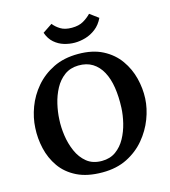

<svg xmlns="http://www.w3.org/2000/svg" viewBox="-134 -1041 1031 1164"><g transform="rotate(-15 381.0 -459.0)"><path d="M406 -716Q497 -716 560.5 -683Q624 -650 662.5 -595.5Q701 -541 717 -477Q733 -413 730 -350Q727 -288 702.5 -224Q678 -160 632.5 -105.5Q587 -51 520.5 -17.5Q454 16 365 16Q270 16 205.5 -16Q141 -48 103.5 -101.5Q66 -155 51 -220Q36 -285 40 -350Q43 -413 67 -477.5Q91 -542 137 -596Q183 -650 250 -683Q317 -716 406 -716ZM389 -648Q338 -647 301.5 -620Q265 -593 242 -550Q219 -507 207.5 -457.5Q196 -408 194 -362Q191 -315 198.5 -261.5Q206 -208 227 -160Q248 -112 285 -82Q322 -52 379 -52Q431 -52 467.5 -78.5Q504 -105 527 -147Q550 -189 562 -238Q574 -287 576 -333Q579 -402 570 -460Q561 -518 538 -560.5Q515 -603 478 -626Q441 -649 389 -648ZM406 -787Q373 -787 339.5 -797Q306 -807 279 -830.5Q252 -854 238 -894L298 -934Q315 -912 342 -895.5Q369 -879 412 -879Q456 -879 484.5 -895.5Q513 -912 534 -934L588 -894Q569 -854 538.5 -830.5Q508 -807 473.5 -797Q439 -787 406 -787Z"/></g></svg>

Font: Lora
Style: Italic
Weight: 400
Italic angle: -3°
Designer: Olga Karpushina, Alexei Vanyashin (Cyrillic)
Foundry: Cyreal
Version: Version 3.008